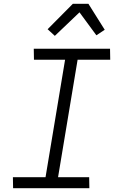

<svg xmlns="http://www.w3.org/2000/svg" viewBox="-20 -992 640 1012"><path d="M451 0H49L48 -58H220L323 -677H159L158 -735H560L561 -677H389L286 -58H450ZM269 -803 231 -838 364 -972H446L532 -835L488 -806L399 -927Z"/></svg>

Font: Iosevka Light Extended Oblique
Style: Regular
Weight: 300
Width: 7
Italic angle: -9°
Monospace: yes
Designer: Belleve Invis
Foundry: Belleve Invis
Version: Version 32.5.0; ttfautohint (v1.8.4)